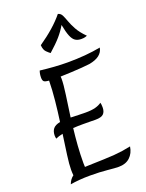

<svg xmlns="http://www.w3.org/2000/svg" viewBox="-197 -1189 976 1287"><g transform="rotate(-20 291.5 -545.5)"><path d="M76 6Q88 -27 113 -45Q112 -54 111.5 -64Q111 -74 111 -84Q111 -123 120 -188Q129 -253 140 -331Q110 -325 89 -315Q88 -319 87 -326Q86 -333 86 -337Q86 -367 100.5 -385.5Q115 -404 151 -411Q161 -482 168.5 -556Q176 -630 177 -697Q149 -699 141 -706.5Q133 -714 133 -734Q133 -761 141 -782Q191 -776 240.5 -772.5Q290 -769 337 -769Q467 -769 572 -789Q561 -725 468 -709Q446 -706 411.5 -703.5Q377 -701 337 -699Q297 -697 259 -696Q260 -690 260 -681Q260 -640 250 -570.5Q240 -501 228 -415Q254 -414 284 -413Q314 -412 334 -412Q378 -412 405 -419.5Q432 -427 449 -440Q451 -434 452 -425.5Q453 -417 453 -406Q453 -376 437.5 -360Q422 -344 379 -344Q374 -344 350 -344.5Q326 -345 291 -345Q253 -345 220 -343Q213 -284 208.5 -222.5Q204 -161 204 -99Q204 -79 205 -71Q216 -71 230 -72Q296 -74 340.5 -75.5Q385 -77 416.5 -79.5Q448 -82 475.5 -86Q503 -90 536 -97Q529 -50 499 -22Q469 6 419 6Q394 6 340 0.5Q286 -5 218 -5Q175 -5 140 -2Q105 1 76 6ZM250 -867Q241 -873 224.5 -889Q208 -905 206 -939Q321 -1018 385 -1097Q404 -1092 413 -1074Q422 -1056 431.5 -1029Q441 -1002 460 -967Q479 -932 518 -893Q513 -891 503.5 -888Q494 -885 476 -885Q451 -885 434 -896Q417 -907 405 -936Q393 -965 383 -1019Q361 -981 331.5 -947Q302 -913 250 -867Z"/></g></svg>

Font: Merienda Light
Style: Regular
Weight: 300
Designer: Eduardo Rodriguez Tunni
Foundry: Eduardo Rodriguez Tunni
Version: Version 2.001; ttfautohint (v1.8.4.7-5d5b)